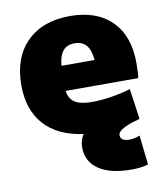

<svg xmlns="http://www.w3.org/2000/svg" viewBox="-82 -598 748 868"><g transform="rotate(-10 291.5 -164.0)"><path d="M249 64Q249 32 266 6Q150 -10 88.5 -78Q27 -146 27 -260Q27 -386 99 -458Q171 -530 297 -530Q420 -530 488.5 -461.5Q557 -393 557 -270Q557 -222 553 -200H220Q225 -163 251 -146.5Q277 -130 329 -130Q371 -130 421 -138Q471 -146 507 -158L527 -18Q515 -13 494 -8Q425 15 425 39Q425 67 466 67Q489 67 514 57L529 192Q496 202 454 202Q355 202 302 166Q249 130 249 64ZM373 -315Q369 -361 350.5 -383Q332 -405 297 -405Q262 -405 243.5 -383Q225 -361 221 -315Z"/></g></svg>

Font: Enso Black
Style: Regular
Weight: 900
Designer: Coji Morishita
Foundry: UNDERFOREST DESIGN
Version: Version 1.000